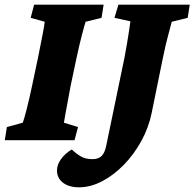

<svg xmlns="http://www.w3.org/2000/svg" viewBox="-32 -593 822 812"><path d="M-11.7 0 -2.9 -55.7 64.5 -74.2Q69.3 -86.9 80.6 -130.4Q91.8 -173.8 103.5 -229.5L128.9 -349.6Q140.6 -407.2 147.9 -445.8Q155.3 -484.4 157.2 -501L97.7 -517.6L112.3 -573.2H406.2L397.5 -517.6L330.1 -501Q325.2 -486.3 314.5 -445.3Q303.7 -404.3 292 -349.6L266.6 -229.5Q260.7 -197.3 254.9 -166Q249 -134.8 244.6 -110.8Q240.2 -86.9 238.3 -74.2L297.9 -55.7L283.2 0ZM609.4 -115.2Q596.7 -52.7 565.4 3.9Q534.2 60.5 491.2 104.5Q448.2 148.4 399.4 173.8Q350.6 199.2 301.8 199.2Q259.8 199.2 234.4 179.7Q209 160.2 209 127.9Q209 102.5 227.1 78.6Q245.1 54.7 271.5 39.1Q291 57.6 310.5 68.8Q330.1 80.1 359.4 80.1Q383.8 80.1 397.5 66.9Q411.1 53.7 417 24.4L495.1 -352.5Q501 -383.8 505.9 -413.1Q510.7 -442.4 514.2 -465.8Q517.6 -489.3 519.5 -502.9L452.1 -517.6L468.8 -573.2H770.5L761.7 -517.6L694.3 -501Q690.4 -484.4 679.7 -445.8Q668.9 -407.2 657.2 -349.6Z"/></svg>

Font: Crimson Pro Black
Style: Italic
Weight: 900
Italic angle: -12°
Designer: Jacques Le Bailly
Foundry: Baron von Fonthausen
Version: Version 1.003